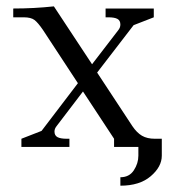

<svg xmlns="http://www.w3.org/2000/svg" viewBox="-20 -466 552 609"><path d="M22 -411.1V-439Q87.9 -439 150.9 -445.8L272 -262.2L355 -370.1Q361.8 -378.4 361.8 -388.2Q361.8 -400.9 352.5 -406Q343.3 -411.1 323.2 -411.1H314.9V-439H467.8V-411.1L403.8 -386.2L288.1 -235.8L399.9 -65.9Q414.1 -44.9 430.4 -35.4Q446.8 -25.9 471.2 -25.9H493.2V27.8Q493.2 63 458 93Q422.9 123 361.8 123V96.2Q390.1 96.2 404.5 74.2Q418.9 52.2 418.9 27.8V0H341.8V-25.9L243.2 -175.8L160.2 -66.9Q152.8 -58.1 152.8 -48.8Q152.8 -36.1 162.4 -31Q171.9 -25.9 191.9 -25.9H200.2V0H47.9V-25.9L111.8 -50.8L227.1 -202.1L116.2 -371.1Q100.6 -394 89.4 -402.6Q78.1 -411.1 55.2 -411.1Z"/></svg>

Font: Dihjauti
Style: Regular
Weight: 400
Designer: T. Christopher White
Version: Version 3.0.0